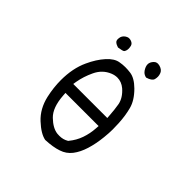

<svg xmlns="http://www.w3.org/2000/svg" viewBox="-154 -703 808 808"><g transform="rotate(45 250.0 -299.0)"><path d="M204.6 -551.8Q201.7 -563 189 -567.4Q183.1 -569.3 179.7 -569.3Q176.3 -569.3 174.3 -569.3Q168 -568.4 160.6 -563.5Q147.5 -554.2 146 -539.6Q145.5 -536.6 145.5 -533.2Q145.5 -524.4 150.4 -519.5Q157.7 -512.7 170.9 -508.8Q195.8 -512.2 200.2 -516.6Q203.1 -520 204.8 -525.4Q206.5 -530.8 206.5 -537.1Q206.5 -543.5 204.6 -551.8ZM373 -559.1Q367.2 -572.8 348.6 -578.1Q342.8 -579.6 339.4 -579.6Q335.9 -579.6 333 -579.1Q326.7 -578.1 320.8 -572.3Q309.1 -560.1 309.1 -547.1Q309.1 -534.2 319.3 -519L324.2 -513.2Q332 -505.4 344.2 -502.9Q371.1 -510.7 375 -524.9Q377 -532.7 377 -541Q377 -549.3 373 -559.1ZM146.5 -267.1 148.9 -282.2Q155.3 -319.3 172.9 -356.4Q191.4 -396 230 -411.6Q244.6 -417.5 258.8 -417.5Q283.7 -417.5 304.7 -399.9Q335.4 -373 341.3 -341.3Q346.2 -313 348.1 -281.2L349.1 -267.1ZM259.8 -71.3Q253.9 -71.3 247.6 -71.8Q217.8 -75.2 186.5 -105.5Q155.3 -135.7 150.9 -203.1L149.9 -217.3H347.2L346.2 -203.1Q344.2 -170.4 333.7 -140.1Q323.2 -109.9 302.2 -84.5L300.8 -82.5L298.8 -81.5Q281.7 -71.3 259.8 -71.3ZM396.5 -200.7Q399.4 -228 399.4 -249.5Q399.4 -271 398.4 -286.1Q396 -329.1 386.7 -363.8Q377.4 -399.9 341.8 -435.5Q310.1 -466.8 281.2 -470.2Q266.6 -472.2 251.2 -472.2Q235.8 -472.2 219.7 -469.2Q194.3 -465.3 168.9 -437.5Q142.1 -407.7 122.6 -364.7Q98.1 -312 98.1 -241.7Q98.1 -197.8 108.4 -151.9Q121.6 -94.7 160.2 -58.8Q198.7 -22.9 229.5 -17.1Q274.4 -19 304.2 -29.3Q333 -38.6 351.6 -62.5Q370.1 -86.4 381.1 -122.1Q392.1 -157.7 396.5 -200.7Z"/></g></svg>

Font: NaikaiFont
Style: ExtraLight
Weight: 200
Version: Version 1.89